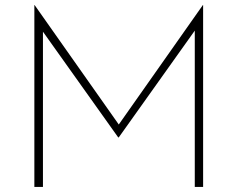

<svg xmlns="http://www.w3.org/2000/svg" viewBox="-20 -740 940 760"><path d="M116 0V-720H117L458 -236L443 -237L783 -720H784V0H751V-639L754 -623L450 -196H448L144 -623L150 -638V0Z"/></svg>

Font: Josefin Sans Thin ExtraLight
Style: Regular
Weight: 250
Version: Version 2.001